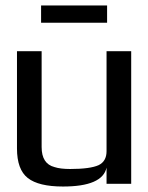

<svg xmlns="http://www.w3.org/2000/svg" viewBox="-20 -671 540 701"><path d="M210 10Q121 10 81.5 -21Q42 -52 42 -129V-484H132V-134Q132 -73 179 -61Q200 -54 236 -54Q309 -54 340 -68Q369 -82 369 -119V-484H459V0H369V-59Q354 10 210 10ZM371 -588H130V-651H371Z"/></svg>

Font: Gamestation Display
Style: Regular
Weight: 400
Designer: Jonas Hecksher
Foundry: Jonas Hecksher, Playtypeª, e-types AS
Version: Version 1.003